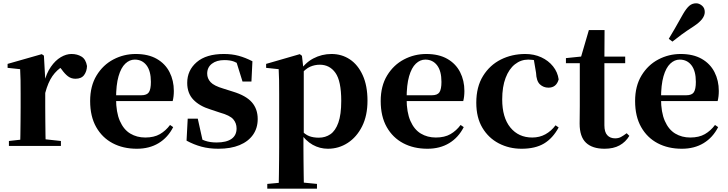

<svg xmlns="http://www.w3.org/2000/svg" viewBox="-20 -884 4409 1163"><path d="M34 0V-30L141 -42H239L349 -30V0ZM102 0Q103 -26 103.5 -68Q104 -110 104.5 -156Q105 -202 105 -236V-316Q105 -366 104.5 -397.5Q104 -429 102 -465L26 -473V-497L233 -556L246 -547L254 -404V-403V-236Q254 -202 254.5 -156Q255 -110 255.5 -68Q256 -26 257 0ZM254 -321 218 -383H247Q261 -440 288 -479Q315 -518 348 -537.5Q381 -557 413 -557Q448 -557 474 -541Q500 -525 507 -484Q506 -452 489.5 -429.5Q473 -407 437 -407Q411 -407 391.5 -422Q372 -437 353 -464L330 -491L364 -485Q324 -461 297.5 -423Q271 -385 254 -321Z M809 17Q726 17 662.5 -16.5Q599 -50 562.5 -114.5Q526 -179 526 -272Q526 -363 565 -427Q604 -491 667 -524Q730 -557 802 -557Q878 -557 929.5 -527.5Q981 -498 1007 -447Q1033 -396 1033 -333Q1033 -299 1026 -272H590V-307H836Q870 -307 882 -325.5Q894 -344 894 -388Q894 -454 867.5 -488.5Q841 -523 796 -523Q765 -523 739 -498.5Q713 -474 698 -422Q683 -370 683 -286Q683 -204 706 -151.5Q729 -99 769 -75Q809 -51 860 -51Q913 -51 948.5 -71.5Q984 -92 1010 -127L1029 -114Q997 -51 941 -17Q885 17 809 17Z M1303 17Q1247 17 1200.5 4.5Q1154 -8 1110 -32L1117 -165H1178L1210 -21L1159 -28V-64Q1192 -42 1222 -31.5Q1252 -21 1292 -21Q1351 -21 1382 -42.5Q1413 -64 1413 -106Q1413 -138 1393 -161.5Q1373 -185 1312 -202L1255 -221Q1189 -241 1151.5 -280Q1114 -319 1114 -382Q1114 -458 1171.5 -507.5Q1229 -557 1336 -557Q1385 -557 1425.5 -546Q1466 -535 1509 -513L1503 -390H1449L1406 -528L1451 -512V-482Q1421 -502 1397.5 -511Q1374 -520 1339 -520Q1292 -520 1263.5 -498Q1235 -476 1235 -438Q1235 -409 1255.5 -386.5Q1276 -364 1334 -347L1391 -329Q1470 -305 1505.5 -264.5Q1541 -224 1541 -163Q1541 -108 1512.5 -67.5Q1484 -27 1431 -5Q1378 17 1303 17Z M1599 259V230L1707 220H1798L1900 230V259ZM1668 259Q1669 215 1669.5 171.5Q1670 128 1670.5 86.5Q1671 45 1671 10V-314Q1671 -364 1670.5 -396.5Q1670 -429 1668 -465L1592 -473V-497L1796 -556L1809 -546L1818 -467L1820 -462V-75L1818 -61V10Q1818 44 1818.5 85.5Q1819 127 1819.5 171Q1820 215 1821 259ZM1966 17Q1917 17 1874 -7Q1831 -31 1795 -84H1783L1803 -96Q1828 -69 1853 -59.5Q1878 -50 1911 -50Q1951 -50 1981.5 -71Q2012 -92 2029.5 -141Q2047 -190 2047 -273Q2047 -393 2012 -442.5Q1977 -492 1917 -492Q1887 -492 1859 -480Q1831 -468 1795 -427L1780 -441H1787Q1825 -502 1877 -529.5Q1929 -557 1988 -557Q2050 -557 2099 -524.5Q2148 -492 2177 -428.5Q2206 -365 2206 -274Q2206 -184 2173.5 -119Q2141 -54 2086.5 -18.5Q2032 17 1966 17Z M2569 17Q2486 17 2422.5 -16.5Q2359 -50 2322.5 -114.5Q2286 -179 2286 -272Q2286 -363 2325 -427Q2364 -491 2427 -524Q2490 -557 2562 -557Q2638 -557 2689.5 -527.5Q2741 -498 2767 -447Q2793 -396 2793 -333Q2793 -299 2786 -272H2350V-307H2596Q2630 -307 2642 -325.5Q2654 -344 2654 -388Q2654 -454 2627.5 -488.5Q2601 -523 2556 -523Q2525 -523 2499 -498.5Q2473 -474 2458 -422Q2443 -370 2443 -286Q2443 -204 2466 -151.5Q2489 -99 2529 -75Q2569 -51 2620 -51Q2673 -51 2708.5 -71.5Q2744 -92 2770 -127L2789 -114Q2757 -51 2701 -17Q2645 17 2569 17Z M3139 17Q3064 17 3001.5 -15.5Q2939 -48 2902 -110Q2865 -172 2865 -262Q2865 -358 2906 -424Q2947 -490 3014 -523.5Q3081 -557 3162 -557Q3215 -557 3258.5 -537Q3302 -517 3330 -482Q3358 -447 3364 -403Q3350 -353 3302 -353Q3272 -353 3250.5 -373Q3229 -393 3227 -443L3211 -538L3283 -493Q3255 -509 3231 -516Q3207 -523 3180 -523Q3135 -523 3099 -494.5Q3063 -466 3042.5 -412Q3022 -358 3022 -282Q3022 -172 3071.5 -111.5Q3121 -51 3204 -51Q3248 -51 3283.5 -70.5Q3319 -90 3345 -125L3364 -112Q3328 -46 3275 -14.5Q3222 17 3139 17Z M3567 -501V-541H3767V-501ZM3642 17Q3568 17 3529.5 -19.5Q3491 -56 3491 -135Q3491 -164 3491.5 -188Q3492 -212 3492 -242V-501H3408V-532L3515 -543L3497 -531L3547 -702H3642L3641 -524V-514V-125Q3641 -84 3658.5 -65Q3676 -46 3706 -46Q3726 -46 3741 -54Q3756 -62 3776 -77L3792 -61Q3770 -24 3733 -3.5Q3696 17 3642 17Z M4110 17Q4027 17 3963.5 -16.5Q3900 -50 3863.5 -114.5Q3827 -179 3827 -272Q3827 -363 3866 -427Q3905 -491 3968 -524Q4031 -557 4103 -557Q4179 -557 4230.5 -527.5Q4282 -498 4308 -447Q4334 -396 4334 -333Q4334 -299 4327 -272H3891V-307H4137Q4171 -307 4183 -325.5Q4195 -344 4195 -388Q4195 -454 4168.5 -488.5Q4142 -523 4097 -523Q4066 -523 4040 -498.5Q4014 -474 3999 -422Q3984 -370 3984 -286Q3984 -204 4007 -151.5Q4030 -99 4070 -75Q4110 -51 4161 -51Q4214 -51 4249.5 -71.5Q4285 -92 4311 -127L4330 -114Q4298 -51 4242 -17Q4186 17 4110 17ZM4031 -649Q4049 -679 4068.5 -712.5Q4088 -746 4118 -800Q4138 -834 4155.5 -849Q4173 -864 4197 -864Q4215 -864 4232 -850Q4249 -836 4249 -811Q4249 -790 4233 -769Q4217 -748 4184 -726Q4136 -695 4107 -673.5Q4078 -652 4053 -632Z"/></svg>

Font: Noto Serif TC ExtraLight ExtraBold
Style: Regular
Weight: 800
Version: Version 2.002-H1;hotconv 1.1.0;makeotfexe 2.6.0